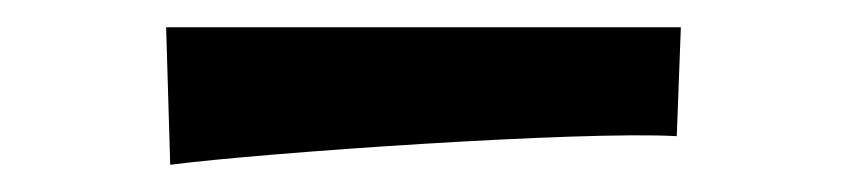

<svg xmlns="http://www.w3.org/2000/svg" viewBox="-20 6 621 141"><path d="M102 26 105 127C175 118 407 102 477 106L480 26Z"/></svg>

Font: Original Surfer
Style: Regular
Weight: 400
Designer: Astigmatic (AOETI)
Foundry: Astigmatic (AOETI)
Version: Version 1.001